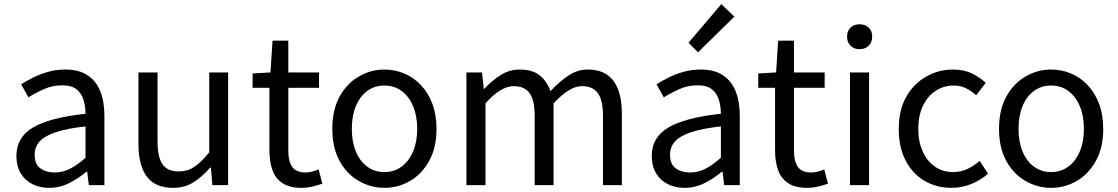

<svg xmlns="http://www.w3.org/2000/svg" viewBox="-20 -892 5387 925"><path d="M217 13Q172 13 136 -5Q100 -23 79.5 -57.5Q59 -92 59 -141Q59 -230 138.5 -277.5Q218 -325 392 -344Q392 -379 382.5 -410.5Q373 -442 349 -461.5Q325 -481 280 -481Q233 -481 191.5 -462.5Q150 -444 117 -423L82 -486Q107 -502 140 -518.5Q173 -535 212 -546Q251 -557 295 -557Q361 -557 402.5 -529Q444 -501 463.5 -451.5Q483 -402 483 -334V0H408L400 -65H397Q359 -33 313.5 -10Q268 13 217 13ZM243 -61Q282 -61 317.5 -79Q353 -97 392 -132V-283Q301 -273 247 -254.5Q193 -236 170 -209.5Q147 -183 147 -147Q147 -100 175 -80.5Q203 -61 243 -61Z M814 13Q728 13 687.5 -41Q647 -95 647 -199V-543H739V-210Q739 -135 763 -100.5Q787 -66 841 -66Q883 -66 916 -88Q949 -110 988 -158V-543H1079V0H1003L996 -85H993Q955 -41 912.5 -14Q870 13 814 13Z M1432 13Q1375 13 1341 -9.5Q1307 -32 1292.5 -73Q1278 -114 1278 -168V-469H1197V-538L1283 -543L1293 -696H1369V-543H1517V-469H1369V-165Q1369 -116 1387.5 -88.5Q1406 -61 1453 -61Q1468 -61 1485 -65.5Q1502 -70 1515 -76L1533 -7Q1510 1 1484 7Q1458 13 1432 13Z M1832 13Q1766 13 1708 -20.5Q1650 -54 1615.5 -117.5Q1581 -181 1581 -271Q1581 -362 1615.5 -425.5Q1650 -489 1708 -523Q1766 -557 1832 -557Q1882 -557 1927.5 -538Q1973 -519 2008 -482Q2043 -445 2063 -392Q2083 -339 2083 -271Q2083 -181 2048 -117.5Q2013 -54 1956 -20.5Q1899 13 1832 13ZM1832 -63Q1879 -63 1914.5 -89Q1950 -115 1970 -162Q1990 -209 1990 -271Q1990 -334 1970 -381Q1950 -428 1914.5 -454Q1879 -480 1832 -480Q1785 -480 1749.5 -454Q1714 -428 1694.5 -381Q1675 -334 1675 -271Q1675 -209 1694.5 -162Q1714 -115 1749.5 -89Q1785 -63 1832 -63Z M2227 0V-543H2302L2311 -464H2313Q2349 -503 2391.5 -530Q2434 -557 2482 -557Q2545 -557 2580 -529Q2615 -501 2632 -453Q2675 -499 2718.5 -528Q2762 -557 2812 -557Q2895 -557 2935.5 -502.5Q2976 -448 2976 -344V0H2885V-332Q2885 -409 2860.5 -443Q2836 -477 2784 -477Q2753 -477 2719.5 -456.5Q2686 -436 2647 -394V0H2556V-332Q2556 -409 2531.5 -443Q2507 -477 2455 -477Q2424 -477 2390 -456.5Q2356 -436 2319 -394V0Z M3278 13Q3233 13 3197 -5Q3161 -23 3140.5 -57.5Q3120 -92 3120 -141Q3120 -230 3199.5 -277.5Q3279 -325 3453 -344Q3453 -379 3443.5 -410.5Q3434 -442 3410 -461.5Q3386 -481 3341 -481Q3294 -481 3252.5 -462.5Q3211 -444 3178 -423L3143 -486Q3168 -502 3201 -518.5Q3234 -535 3273 -546Q3312 -557 3356 -557Q3422 -557 3463.5 -529Q3505 -501 3524.5 -451.5Q3544 -402 3544 -334V0H3469L3461 -65H3458Q3420 -33 3374.5 -10Q3329 13 3278 13ZM3304 -61Q3343 -61 3378.5 -79Q3414 -97 3453 -132V-283Q3362 -273 3308 -254.5Q3254 -236 3231 -209.5Q3208 -183 3208 -147Q3208 -100 3236 -80.5Q3264 -61 3304 -61ZM3343 -640 3297 -686 3455 -872 3518 -812Z M3868 13Q3811 13 3777 -9.5Q3743 -32 3728.5 -73Q3714 -114 3714 -168V-469H3633V-538L3719 -543L3729 -696H3805V-543H3953V-469H3805V-165Q3805 -116 3823.5 -88.5Q3842 -61 3889 -61Q3904 -61 3921 -65.5Q3938 -70 3951 -76L3969 -7Q3946 1 3920 7Q3894 13 3868 13Z M4075 0V-543H4167V0ZM4121 -655Q4094 -655 4077.5 -671.5Q4061 -688 4061 -716Q4061 -743 4077.5 -759Q4094 -775 4121 -775Q4148 -775 4165 -759Q4182 -743 4182 -716Q4182 -688 4165 -671.5Q4148 -655 4121 -655Z M4564 13Q4492 13 4434.5 -20.5Q4377 -54 4343.5 -117.5Q4310 -181 4310 -271Q4310 -362 4346 -425.5Q4382 -489 4442 -523Q4502 -557 4571 -557Q4624 -557 4662.5 -538Q4701 -519 4729 -493L4683 -433Q4660 -454 4633.5 -467Q4607 -480 4575 -480Q4526 -480 4487 -454Q4448 -428 4426 -381Q4404 -334 4404 -271Q4404 -209 4425.5 -162Q4447 -115 4484.5 -89Q4522 -63 4572 -63Q4610 -63 4642 -78.5Q4674 -94 4700 -117L4740 -55Q4703 -23 4658 -5Q4613 13 4564 13Z M5044 13Q4978 13 4920 -20.5Q4862 -54 4827.5 -117.5Q4793 -181 4793 -271Q4793 -362 4827.5 -425.5Q4862 -489 4920 -523Q4978 -557 5044 -557Q5094 -557 5139.5 -538Q5185 -519 5220 -482Q5255 -445 5275 -392Q5295 -339 5295 -271Q5295 -181 5260 -117.5Q5225 -54 5168 -20.5Q5111 13 5044 13ZM5044 -63Q5091 -63 5126.5 -89Q5162 -115 5182 -162Q5202 -209 5202 -271Q5202 -334 5182 -381Q5162 -428 5126.5 -454Q5091 -480 5044 -480Q4997 -480 4961.5 -454Q4926 -428 4906.5 -381Q4887 -334 4887 -271Q4887 -209 4906.5 -162Q4926 -115 4961.5 -89Q4997 -63 5044 -63Z"/></svg>

Font: Noto Sans KR
Style: Regular
Weight: 400
Designer: Ryoko NISHIZUKA  (kana, bopomofo & ideographs); Paul D. Hunt (Latin, Greek & Cyrillic); Sandoll Communications , Soo-you
Foundry: Adobe
Version: Version 2.004-H2;hotconv 1.0.118;makeotfexe 2.5.65603